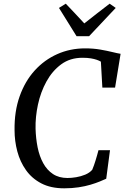

<svg xmlns="http://www.w3.org/2000/svg" viewBox="-20 -1014 678 1042"><path d="M328.5 8Q255.5 8 204.2 -18.8Q153 -45.5 121 -90.8Q89 -136 74 -192.2Q59 -248.5 59 -307.5Q57.5 -409 86.5 -491Q115.5 -573 168 -631Q220.5 -689 290.5 -720.2Q360.5 -751.5 442 -751.5Q486.5 -751.5 524 -745Q561.5 -738.5 589.8 -731.5Q618 -724.5 634.5 -722L604.5 -538.5H535.5L527.5 -679.5Q518 -685 505 -689.5Q492 -694 473.5 -697.2Q455 -700.5 427.5 -700.5Q360.5 -700.5 312 -664.8Q263.5 -629 232 -571.5Q200.5 -514 186 -446.5Q171.5 -379 173 -315.5Q174.5 -262.5 184.2 -214.2Q194 -166 214.5 -128.5Q235 -91 267.5 -69.5Q300 -48 346.5 -48Q367.5 -48 393.2 -52.2Q419 -56.5 442.5 -66.2Q466 -76 480.5 -92.5Q485.5 -104 490 -117Q494.5 -130 498.8 -143.8Q503 -157.5 507 -171.5Q511 -185.5 514.5 -199H577L556.5 -44Q542.5 -37.5 521 -28.8Q499.5 -20 471 -11.5Q442.5 -3 406.8 2.5Q371 8 328.5 8ZM395.5 -817.5 300 -971 337 -994Q362.5 -967.5 387.5 -940.8Q412.5 -914 437.5 -887Q471.5 -914 506 -940.8Q540.5 -967.5 575 -994L608 -971L463.5 -817.5Z"/></svg>

Font: Merriweather 24pt
Style: Italic
Weight: 400
Italic angle: -7.8°
Designer: Eben Sorkin
Foundry: Eben Sorkin
Version: Version 2.101